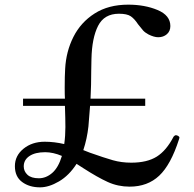

<svg xmlns="http://www.w3.org/2000/svg" viewBox="-20 -791 833 825"><path d="M751 -199 749 -192Q714 -83 664 -36Q614 11 537 11Q487 11 443 -9Q399 -29 337 -69L309 -87Q277 -37 233.5 -11.5Q190 14 152 14Q106 14 75 -9Q44 -32 44 -77Q44 -122 81 -152Q118 -182 172 -182Q213 -182 256 -172Q261 -207 261 -245Q261 -278 259 -336H79V-367H259Q258 -382 258 -414Q258 -465 260 -496Q264 -570 295.5 -632.5Q327 -695 386.5 -733Q446 -771 531 -771Q602 -771 657 -748Q712 -725 712 -679Q712 -657 697 -644Q682 -631 660 -631Q642 -631 618 -643Q603 -651 594.5 -660.5Q586 -670 573 -687Q558 -710 542 -721Q526 -732 491 -732Q428 -732 401.5 -680Q375 -628 373 -538L372 -486Q372 -426 369 -367H604V-336H367L360 -248Q354 -194 338 -146L366 -135Q428 -113 465 -102.5Q502 -92 544 -92Q612 -92 653.5 -118Q695 -144 726 -204Q731 -210 736 -210Q740 -210 745.5 -207Q751 -204 751 -199ZM246 -121Q208 -137 174 -137Q131 -137 106.5 -120.5Q82 -104 82 -76Q82 -55 98 -40Q114 -25 147 -25Q178 -25 204.5 -48Q231 -71 246 -121Z"/></svg>

Font: Shippori Mincho SemiBold
Style: Regular
Weight: 600
Designer: FONTDASU
Foundry: FONTDASU / Google Inc. / but / Adobe
Version: Version 3.110; ttfautohint (v1.8.3)